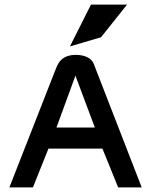

<svg xmlns="http://www.w3.org/2000/svg" viewBox="-20 -820 652 840"><path d="M422 -657 536 -800H378L286 -617ZM390 -541C379 -569 345 -580 311 -580C241 -579 231 -534 220 -508L21 0H124L192 -170H428L497 0H600ZM310 -489 395 -262H227Z"/></svg>

Font: Charger
Style: ExBd
Weight: 400
Designer: Jasper
Foundry: Cannot Into Space Fonts
Version: Version 0.99